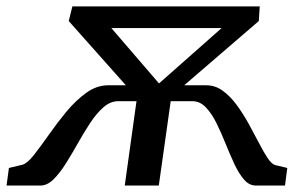

<svg xmlns="http://www.w3.org/2000/svg" viewBox="-78 -575 921 595"><path d="M561.5 -310.7Q588.9 -310.7 612.2 -293.8Q635.6 -276.9 655.3 -250Q675 -223.1 692 -192.6Q708.9 -162 723.5 -133.8Q738 -105.6 750.5 -86.4Q763.1 -67.1 774.6 -63.5L812.3 -54.5L805.2 0H714.7Q694.1 0 677.9 -18.9Q661.7 -37.9 647.9 -67.6Q634.2 -97.3 620.7 -130.7Q607.3 -164.2 592.6 -193.9Q577.9 -223.6 559.7 -242.5Q541.6 -261.4 518.3 -261.4H451L414.1 0H308.6L345 -261.4H288.2Q264 -261.4 242.5 -242.5Q221 -223.6 201.4 -193.9Q181.8 -164.2 163.1 -130.7Q144.4 -97.3 125.6 -67.6Q106.8 -37.9 87.5 -18.9Q68.2 0 47.3 0H-57.7L-50.4 -54.5L-8.4 -64.5Q6.8 -68.9 27.4 -95.1Q48 -121.3 73.3 -157.4Q98.5 -193.4 127.5 -228.6Q156.6 -263.7 189.1 -287.2Q221.6 -310.7 256.9 -310.7H312L135 -509.8L146.3 -555.2H726.9L724 -509.8L492.8 -310.7ZM239.9 -519.6 419.7 -310.7H408.3L639.9 -515.5L648.4 -488H204.8Z"/></svg>

Font: Merriweather 7pt Light
Style: Italic
Weight: 300
Italic angle: -7.8°
Designer: Eben Sorkin
Foundry: Eben Sorkin
Version: Version 2.200;gftools[0.9.31]